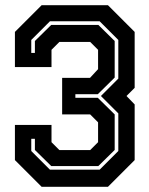

<svg xmlns="http://www.w3.org/2000/svg" viewBox="-20 -720 576 740"><path d="M140.5 0 37.5 -103V-238.5H178.5V-172L209 -141.5H327.5L358 -172V-248.5L327.5 -279H219.5V-420H327L358 -453.5V-528L327.5 -558.5H209L178.5 -528V-461.5H37.5V-597L140.5 -700H396L499 -597V-381.5L467.5 -350L499 -317.5V-103L396 0ZM172.5 -66H364L436 -138V-283L369 -350L436 -417V-566L364 -638H172.5L100.5 -566V-516H114.5V-562L177.5 -624H359L422 -562V-421L357 -357H270.5V-343H357L422 -279V-142L359 -80H177.5L114.5 -142V-185H100.5V-138Z"/></svg>

Font: Tourney Thin
Style: Regular
Weight: 100
Designer: Tyler Finck
Foundry: Etcetera Type Co
Version: Version 1.015